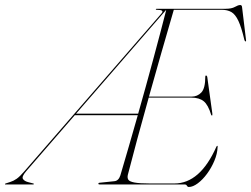

<svg xmlns="http://www.w3.org/2000/svg" viewBox="-82 -735 1001 765"><path d="M654 0H315Q310 0 310 -3Q310 -7 316 -7L373.5 -13Q390.5 -14.5 397.5 -36Q413 -88.5 430.8 -149.8Q448.5 -211 467 -276H216L22.5 -53Q4 -31.5 9.2 -22.5Q14.5 -13.5 29.5 -9.5L50.5 -4Q53 -3.5 53 -2Q52 0 50.5 0H-60.5Q-63 0 -62 -2Q-62 -3 -59.5 -4L-41 -10Q-28 -14 -15.5 -22.8Q-3 -31.5 15.5 -53L562 -682Q574 -696 542.5 -696Q538 -696 539 -698Q539 -700 542.5 -700H816.5Q841 -700 854 -707.5Q867 -715 875 -715Q882 -715 882.5 -706L898 -578Q899.5 -570 897 -570Q894 -570 892 -575Q880 -626 867.8 -652Q855.5 -678 839.8 -687Q824 -696 801.5 -696H610.5Q560.5 -525 511.5 -350H681Q704.5 -350 720.2 -366.5Q736 -383 736 -430Q736 -434 739 -434Q743 -434 744 -427L764 -283Q764.5 -275.5 763.5 -275Q761 -274 759.5 -277Q747.5 -317 729.8 -331.5Q712 -346 681 -346H510.5Q486.5 -260.5 465.2 -181.8Q444 -103 427.5 -39Q424.5 -27 429.2 -19.2Q434 -11.5 453.8 -7.8Q473.5 -4 515 -4H613Q715 -4 780 -150Q782 -154 783.5 -154Q786 -154 785 -149Q784 -122.5 772.2 -94.5Q760.5 -66.5 743 -42.8Q725.5 -19 706 -4.5Q686.5 10 670.5 10Q665.5 10 662.8 5Q660 0 654 0ZM578.5 -694 221 -282H468.5Q499 -389 528.2 -497.5Q557.5 -606 580 -694Z"/></svg>

Font: Fraunces 144pt S000 Thin
Style: Italic
Weight: 100
Italic angle: -16°
Version: Version 1.000; ttfautohint (v1.8.3)